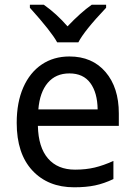

<svg xmlns="http://www.w3.org/2000/svg" viewBox="-20 -786 572 816"><path d="M485 -304V-251H141Q143 -160 184 -112.5Q225 -65 299 -65Q345 -65 382.5 -74Q420 -83 462 -102V-25Q422 -6 384 2Q346 10 295 10Q184 10 117.5 -61.5Q51 -133 51 -264Q51 -351 79 -414.5Q107 -478 157.5 -512Q208 -546 275 -546Q372 -546 428.5 -480Q485 -414 485 -304ZM143 -321H395Q394 -392 364 -433Q334 -474 275 -474Q217 -474 183 -434Q149 -394 143 -321ZM431 -753Q338 -655 313 -606H223Q198 -652 107 -753V-766H166Q220 -728 267 -674Q323 -733 370 -766H431Z"/></svg>

Font: Noto Sans Display
Style: Regular
Weight: 400
Designer: Monotype Design team
Foundry: Monotype Imaging Inc.
Version: Version 1.000